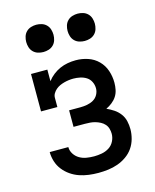

<svg xmlns="http://www.w3.org/2000/svg" viewBox="-112 -813 725 897"><g transform="rotate(-15 250.0 -364.0)"><path d="M253 8Q229 8 206 5Q183 2 161 -5.5Q139 -13 119.5 -26.5Q100 -40 85.5 -58.5Q71 -77 64 -99.5Q57 -122 57 -145H147Q147 -127 157 -111.5Q167 -96 182.5 -87Q198 -78 216 -75Q234 -72 253 -72Q271 -72 290 -75.5Q309 -79 325 -89Q341 -99 350 -116.5Q359 -134 359 -153Q359 -165 355.5 -177.5Q352 -190 343.5 -199.5Q335 -209 323.5 -215Q312 -221 300 -224.5Q288 -228 275.5 -229Q263 -230 250 -230H195V-310H250Q266 -310 282.5 -313Q299 -316 313 -324Q327 -332 335 -346.5Q343 -361 343 -377Q343 -394 335.5 -409Q328 -424 314.5 -432.5Q301 -441 284.5 -444.5Q268 -448 252 -448Q241 -448 229.5 -446.5Q218 -445 207 -442Q196 -439 186 -434.5Q176 -430 167 -422.5Q158 -415 152 -405Q146 -395 146 -384V-339H67V-520H146V-464Q158 -480 174 -492.5Q190 -505 208 -513Q226 -521 245.5 -524.5Q265 -528 285 -528Q315 -528 343.5 -518.5Q372 -509 393 -488Q414 -467 423.5 -438.5Q433 -410 433 -380Q433 -363 429.5 -346Q426 -329 417 -315Q408 -301 394 -290Q380 -279 365 -272Q383 -264 399.5 -253Q416 -242 428 -226Q440 -210 444.5 -190.5Q449 -171 449 -151Q449 -128 442.5 -104.5Q436 -81 422.5 -61.5Q409 -42 389 -28Q369 -14 346.5 -6Q324 2 300 5Q276 8 253 8ZM350 -604Q337 -604 324 -608Q311 -612 301.5 -621.5Q292 -631 288 -644Q284 -657 284 -670Q284 -683 288 -696Q292 -709 301.5 -718.5Q311 -728 324 -732Q337 -736 350 -736Q363 -736 376 -732Q389 -728 398.5 -718.5Q408 -709 412 -696Q416 -683 416 -670Q416 -657 412 -644Q408 -631 398.5 -621.5Q389 -612 376 -608Q363 -604 350 -604ZM150 -604Q137 -604 124 -608Q111 -612 101.5 -621.5Q92 -631 88 -644Q84 -657 84 -670Q84 -683 88 -696Q92 -709 101.5 -718.5Q111 -728 124 -732Q137 -736 150 -736Q163 -736 176 -732Q189 -728 198.5 -718.5Q208 -709 212 -696Q216 -683 216 -670Q216 -657 212 -644Q208 -631 198.5 -621.5Q189 -612 176 -608Q163 -604 150 -604Z"/></g></svg>

Font: Iosevka Curly Slab Medium
Style: Regular
Weight: 500
Monospace: yes
Designer: Belleve Invis
Foundry: Belleve Invis
Version: Version 22.1.2; ttfautohint (v1.8.4)